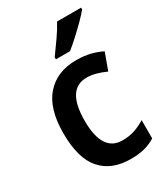

<svg xmlns="http://www.w3.org/2000/svg" viewBox="-191 -855 838 955"><g transform="rotate(-30 228.0 -378.0)"><path d="M273 10Q163 10 104 -57.5Q45 -125 45 -268Q45 -410 108 -481Q171 -552 281 -552Q328 -552 364.5 -542.5Q401 -533 427 -519L392 -423Q364 -436 336.5 -443.5Q309 -451 283 -451Q168 -451 168 -269Q168 -91 283 -91Q322 -91 353.5 -101.5Q385 -112 415 -131V-26Q385 -7 351.5 1.5Q318 10 273 10ZM434 -756Q419 -737 391 -709Q363 -681 332.5 -653Q302 -625 278 -606H197V-618Q221 -651 249.5 -691.5Q278 -732 296 -766H434Z"/></g></svg>

Font: Noto Sans Sinhala UI SemiCondensed SemiBold
Style: Regular
Weight: 600
Width: 4
Designer: Jelle Bosma - Monotype Design Team
Foundry: Monotype Imaging Inc.
Version: Version 2.006; ttfautohint (v1.8.4.7-5d5b)